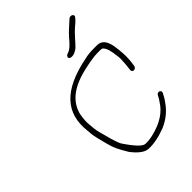

<svg xmlns="http://www.w3.org/2000/svg" viewBox="-221 -909 999 999"><g transform="rotate(-45 279.0 -409.5)"><path d="M346.9 -644.6C357 -647 367.9 -652.8 379.5 -662C399 -680.4 430.9 -720.9 453.1 -739.1C466.8 -750.4 476.5 -759 482.2 -765L489.7 -774C506.8 -790.2 478.8 -807.2 463.4 -790C439.2 -767.1 415 -747.7 395.5 -725C378.5 -705.2 356.8 -678.1 333 -671C328 -670.3 324.1 -668.2 321.1 -664.5C308.7 -649.2 325.4 -639.5 346.9 -644.6ZM513 -365C521.4 -365 528.6 -371.8 529.9 -380L530.8 -386C539.9 -443.7 534.9 -485.1 528.3 -528C519.9 -571.3 501 -593 469.4 -593H449C420.2 -593 397 -590.7 379.5 -586C183 -547.7 102.4 -456.8 119.9 -313.5C120.9 -305.2 121.6 -296.8 121.9 -288.5C122.6 -271.3 134.7 -228.4 138.4 -213C154.7 -145.8 167.1 -129.7 194.2 -83C224.5 -43.5 252.4 -23.1 278.2 -22C313.3 -20 356 -28.2 404.5 -46.5C446.9 -64.8 480.2 -91 504.5 -125L517.3 -143C521.6 -149 525.7 -156 529.6 -164L535.2 -174C544.9 -193.7 517.6 -202.5 509 -185L503.2 -174C500.3 -168 496.7 -162.3 492.5 -157C463.6 -109 415.9 -75.9 339.7 -57.7C318.6 -52.9 300.1 -51 284.1 -52C266.7 -52 237.1 -82.3 196.4 -143C182.9 -167.6 169.7 -221.3 158.8 -262.5C150.3 -294.7 152.7 -296.9 148.9 -332.5C147.1 -348.8 148.5 -371 152.9 -399C169.1 -469.6 223.3 -517.9 325.4 -544C353.6 -550.7 404.9 -563 444.3 -563H464.7C468.7 -563 472.5 -562.3 476.3 -561C487.3 -553.9 495.1 -536.6 500.1 -509.1C505 -481.6 507 -461.6 506.1 -448.9C504.5 -425.5 504 -406.3 500.8 -386L499.9 -380C498.6 -371.8 504.6 -365 513 -365Z"/></g></svg>

Font: MewTooHand
Style: WideIta
Weight: 400
Designer: Mew Too, Robert Jablonski
Version: Version 0.77